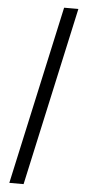

<svg xmlns="http://www.w3.org/2000/svg" viewBox="-65 -835 488 1071"><g transform="rotate(5 179.5 -300.0)"><path d="M30 200 249.3 -800H329.2L109.9 200Z"/></g></svg>

Font: Big Shoulders Stencil Text Thin
Style: Regular
Weight: 100
Designer: Patric King
Foundry: XO Type Co
Version: Version 2.001